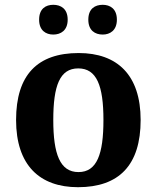

<svg xmlns="http://www.w3.org/2000/svg" viewBox="-20 -770 653 800"><path d="M408 -626C438 -626 467 -643 467 -688C467 -734 438 -750 408 -750C376 -750 348 -734 348 -688C348 -643 376 -626 408 -626ZM202 -626C233 -626 262 -643 262 -688C262 -734 233 -750 202 -750C171 -750 143 -734 143 -688C143 -643 171 -626 202 -626ZM305 10C476 10 566 -82 566 -270C566 -458 468 -549 308 -549C136 -549 47 -458 47 -270C47 -82 145 10 305 10ZM307 -53C230 -53 202 -128 202 -270C202 -413 229 -485 306 -485C383 -485 411 -413 411 -270C411 -128 384 -53 307 -53Z"/></svg>

Font: Noto Serif Test
Style: Bold
Weight: 700
Version: Version 1.000